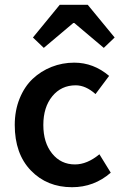

<svg xmlns="http://www.w3.org/2000/svg" viewBox="-20 -762 502 794"><path d="M277.8 12.2Q174.3 12.2 107.7 -56.9Q41 -126 41 -245.1Q41 -304.7 61 -354.2Q81.1 -403.8 115 -435.8Q148.9 -467.8 193.4 -485.4Q237.8 -502.9 287.1 -502.9Q366.7 -502.9 431.2 -448.2L375 -373Q334.5 -409.2 293 -409.2Q233.4 -409.2 196.3 -364Q159.2 -318.8 159.2 -245.1Q159.2 -171.9 195.6 -127Q231.9 -82 290 -82Q340.3 -82 391.1 -124L438 -47.9Q369.1 12.2 277.8 12.2ZM116.2 -606.9 227.1 -742.2H342.8L454.1 -606.9L409.2 -564L287.1 -667H283.2L161.1 -564Z"/></svg>

Font: Toshiba Sans Medium
Style: Regular
Weight: 500
Designer: Paul D. Hunt
Foundry: Toshiba Corporation
Version: Version 2.020;PS 2.0;hotconv 1.0.86;makeotf.lib2.5.63406